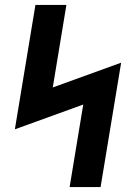

<svg xmlns="http://www.w3.org/2000/svg" viewBox="-20 -755 540 775"><path d="M261 0 316 -333 40 -233 123 -735H248L193 -402L469 -502L386 0Z"/></svg>

Font: Iosevka Extrabold Oblique
Style: Regular
Weight: 800
Italic angle: -9°
Monospace: yes
Designer: Belleve Invis
Foundry: Belleve Invis
Version: Version 32.5.0; ttfautohint (v1.8.4)